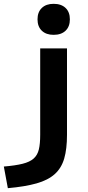

<svg xmlns="http://www.w3.org/2000/svg" viewBox="-104 -763 461 1003"><path d="M-84 107Q-24 102 14 92.5Q52 83 72 65Q92 47 99 17.5Q106 -12 106 -59V-510H246V-59Q246 15 231.5 65Q217 115 182 146.5Q147 178 87 195Q27 212 -63 220ZM176 -581Q137 -581 114.5 -602.5Q92 -624 92 -662Q92 -700 114.5 -721.5Q137 -743 176 -743Q216 -743 238.5 -721.5Q261 -700 261 -662Q261 -624 238.5 -602.5Q216 -581 176 -581Z"/></svg>

Font: M PLUS 2 Thin
Style: Bold
Weight: 700
Version: Version 1.001